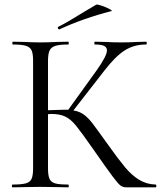

<svg xmlns="http://www.w3.org/2000/svg" viewBox="-20 -804 697 824"><path d="M648 0H522Q508 0 497.5 -7.5Q487 -15 462 -48.5Q437 -82 377 -168Q328 -238 306 -265Q284 -292 260.5 -303.5Q237 -315 199 -315Q191 -315 186 -314V-81Q186 -51 192.5 -36.5Q199 -22 216.5 -17Q234 -12 273 -12Q275 -12 275 -6Q275 0 273 0Q242 0 224 -1L152 -2L84 -1Q66 0 34 0Q31 0 31 -6Q31 -12 34 -12Q72 -12 90.5 -17Q109 -22 115.5 -36.5Q122 -51 122 -81V-544Q122 -574 115.5 -588Q109 -602 91 -607.5Q73 -613 35 -613Q33 -613 33 -619Q33 -625 35 -625L84 -624Q126 -622 152 -622Q181 -622 225 -624L273 -625Q275 -625 275 -619Q275 -613 273 -613Q235 -613 217 -607Q199 -601 192.5 -586.5Q186 -572 186 -542V-331Q240 -333 253 -333H273L394 -501Q439 -564 439 -588Q439 -601 426.5 -607Q414 -613 387 -613Q385 -613 385 -619Q385 -625 387 -625L429 -624Q469 -622 502 -622Q534 -622 570 -624L607 -625Q610 -625 610 -619Q610 -613 607 -613Q555 -613 515 -587.5Q475 -562 428 -501L295 -330Q321 -326 340 -312Q359 -298 377 -274.5Q395 -251 440 -188Q487 -122 516 -87Q545 -52 577 -32.5Q609 -13 648 -12Q651 -12 651 -6Q651 0 648 0ZM234 -678Q230 -678 228.5 -682.5Q227 -687 230 -689Q267 -707 339 -752Q375 -774 393 -784Q397 -786 416.5 -779.5Q436 -773 450.5 -765Q465 -757 457 -756Q339 -726 235 -678Z"/></svg>

Font: Cormorant Garamond
Style: Regular
Weight: 400
Designer: Christian Thalmann (Catharsis Fonts)
Version: Version 3.000